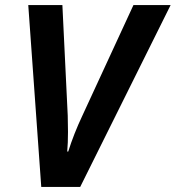

<svg xmlns="http://www.w3.org/2000/svg" viewBox="-20 -734 690 754"><path d="M91 -714H225L246 -280L247 -216Q247 -172 244 -139H248Q270 -209 304 -281L504 -714H650L295 0H142Z"/></svg>

Font: Noto Sans Display
Style: Bold Italic
Weight: 700
Italic angle: -12°
Designer: Monotype Design team
Foundry: Monotype Imaging Inc.
Version: Version 1.000